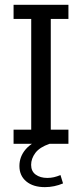

<svg xmlns="http://www.w3.org/2000/svg" viewBox="-20 -603 344 805"><path d="M36.9 0V-59.3H110.9V-523.7H36.9V-583H266.9V-523.7H192.9V-59.3H266.9V0ZM168.3 181.6Q119.1 181.6 90.3 157.7Q61.4 133.7 61.4 93Q61.4 53.6 87.8 22.9Q114.3 -7.8 165.3 -24.2L187.7 0Q146.2 14.2 128.3 38.1Q110.5 62 110.5 88.2Q110.5 115.1 129.7 129.1Q149 143 178.2 143Q193 143 206 140Q219 137 233.6 131L244.3 166Q226.4 173.6 207.2 177.6Q188 181.6 168.3 181.6Z"/></svg>

Font: Rokkitt SemiBold
Style: Regular
Weight: 600
Designer: Vernon Adams
Foundry: Vernon Adams
Version: Version 3.103